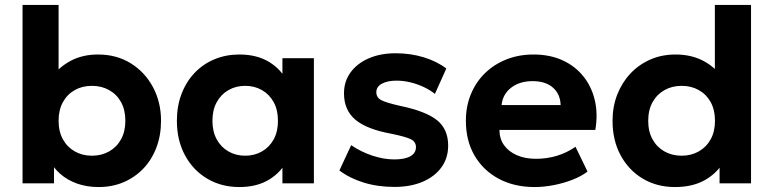

<svg xmlns="http://www.w3.org/2000/svg" viewBox="-20 -740 3122 775"><path d="M378 15Q330 15 290.5 0.8Q251 -13.5 222.2 -39Q193.5 -64.5 178 -98L198 -130.5V0H71V-720H216.5V-390L184 -423.5Q218.5 -470 266.2 -495Q314 -520 375.5 -520Q450.5 -520 507.8 -484.5Q565 -449 597.5 -388.2Q630 -327.5 630 -252.5Q630 -193.5 611.2 -144.2Q592.5 -95 558.5 -59.5Q524.5 -24 478.8 -4.5Q433 15 378 15ZM351 -111.5Q390 -111.5 420.5 -128.8Q451 -146 468.5 -177.5Q486 -209 486 -252.5Q486 -296 468.8 -327.5Q451.5 -359 420.8 -376.2Q390 -393.5 351 -393.5Q312 -393.5 281.5 -376.2Q251 -359 233.8 -327.5Q216.5 -296 216.5 -252.5Q216.5 -209 234 -177.5Q251.5 -146 282 -128.8Q312.5 -111.5 351 -111.5Z M946 15Q873.5 15 816.5 -18.8Q759.5 -52.5 726.8 -113Q694 -173.5 694 -252.5Q694 -312 712.8 -361Q731.5 -410 765.5 -445.8Q799.5 -481.5 845.8 -500.8Q892 -520 946 -520Q1018 -520 1067.8 -489Q1117.5 -458 1140.5 -408L1120 -376.5V-505H1247V0H1120V-128.5L1140.5 -97Q1117.5 -47 1067.8 -16Q1018 15 946 15ZM969.5 -111.5Q1007.5 -111.5 1037.5 -128.8Q1067.5 -146 1084.8 -177.5Q1102 -209 1102 -252.5Q1102 -296 1084.8 -327.5Q1067.5 -359 1037.5 -376.2Q1007.5 -393.5 969.5 -393.5Q932 -393.5 902 -376.2Q872 -359 854.8 -327.5Q837.5 -296 837.5 -252.5Q837.5 -209 854.8 -177.5Q872 -146 902 -128.8Q932 -111.5 969.5 -111.5Z M1572 14.5Q1504.5 14.5 1447.5 -3.2Q1390.5 -21 1350 -52L1397.5 -154Q1437 -127 1483 -111.8Q1529 -96.5 1571.5 -96.5Q1613.5 -96.5 1636.2 -109.2Q1659 -122 1659 -146Q1659 -167.5 1638.8 -177.8Q1618.5 -188 1560.5 -200Q1460.5 -218 1414.5 -256.8Q1368.5 -295.5 1368.5 -363.5Q1368.5 -411.5 1395.2 -448Q1422 -484.5 1469 -504.8Q1516 -525 1577 -525Q1637 -525 1690.2 -508.8Q1743.5 -492.5 1781.5 -463.5L1735.5 -361Q1715.5 -377 1689.8 -389Q1664 -401 1635.8 -407.8Q1607.5 -414.5 1580.5 -414.5Q1544 -414.5 1521.5 -402.2Q1499 -390 1499 -368Q1499 -346 1519.5 -335.5Q1540 -325 1596 -312.5Q1700.5 -290.5 1744.8 -254.2Q1789 -218 1789 -152.5Q1789 -102 1761.8 -64.5Q1734.5 -27 1685.8 -6.2Q1637 14.5 1572 14.5Z M2138 15Q2055.5 15 1993 -18.5Q1930.5 -52 1895.5 -112Q1860.5 -172 1860.5 -252.5Q1860.5 -311 1880.8 -360Q1901 -409 1937.8 -444.8Q1974.5 -480.5 2024.2 -500.2Q2074 -520 2133.5 -520Q2199 -520 2249.8 -497Q2300.5 -474 2334 -432.8Q2367.5 -391.5 2380.8 -336Q2394 -280.5 2383 -215.5H1996Q1996 -180.5 2014.2 -154.5Q2032.5 -128.5 2065.8 -113.8Q2099 -99 2143.5 -99Q2187.5 -99 2227.5 -111Q2267.5 -123 2303 -147.5L2351.5 -47.5Q2327.5 -29 2291.5 -14.8Q2255.5 -0.5 2215.2 7.2Q2175 15 2138 15ZM2004.5 -316H2243Q2241.5 -360.5 2211.8 -386.5Q2182 -412.5 2130 -412.5Q2078 -412.5 2043.8 -386.5Q2009.5 -360.5 2004.5 -316Z M2704.5 15Q2631.5 15 2574.8 -18.8Q2518 -52.5 2485.2 -113Q2452.5 -173.5 2452.5 -252.5Q2452.5 -309 2471.2 -357.5Q2490 -406 2524 -442.5Q2558 -479 2604.5 -499.5Q2651 -520 2707 -520Q2768.5 -520 2816.2 -495.8Q2864 -471.5 2898.5 -425L2865.5 -391.5V-720H3011.5V0H2884.5V-128L2904.5 -95Q2881 -46.5 2830 -15.8Q2779 15 2704.5 15ZM2731.5 -111.5Q2770 -111.5 2800.5 -128.8Q2831 -146 2848.5 -177.5Q2866 -209 2866 -252.5Q2866 -296 2848.8 -327.5Q2831.5 -359 2801 -376.2Q2770.5 -393.5 2731.5 -393.5Q2692.5 -393.5 2662 -376.2Q2631.5 -359 2614 -327.5Q2596.5 -296 2596.5 -252.5Q2596.5 -209 2614 -177.5Q2631.5 -146 2662 -128.8Q2692.5 -111.5 2731.5 -111.5Z"/></svg>

Font: Geologica SemiBold
Style: Regular
Weight: 600
Designer: Sindre Bremnes, Frode Helland
Foundry: Monokrom Skriftforlag AS
Version: Version 1.010;gftools[0.9.28]